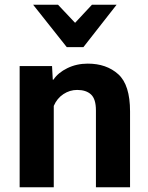

<svg xmlns="http://www.w3.org/2000/svg" viewBox="-20 -796 631 816"><path d="M63.5 0V-515.1H201.2L204.3 -457.3H207Q226.8 -487.1 266.2 -506.3Q305.7 -525.6 353 -525.6Q432.4 -525.6 482.5 -480.6Q532.7 -435.5 532.7 -322.3V0H387.7V-326.9Q387.7 -375 366.9 -394.4Q346.2 -413.8 307.9 -413.8Q276.6 -413.8 249.5 -396Q222.4 -378.2 208.5 -345.9V0ZM263.7 -595.7 120.8 -775.9H226.6L299.1 -699L370.8 -775.9H475.6L334.5 -595.7Z"/></svg>

Font: RobotoFlex
Style: Regular
Weight: 400
Designer: Berlow after Robertson
Foundry: Google
Version: Version 2.136